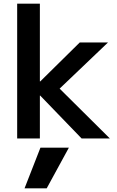

<svg xmlns="http://www.w3.org/2000/svg" viewBox="-20 -750 636 1040"><path d="M233 270H113L199 50H353ZM73 0V-730H196V-309H198L412 -520H565L303 -270L575 0H422L198 -232H196V0Z"/></svg>

Font: M PLUS 2 SemiBold
Style: Regular
Weight: 600
Designer: Coji Morishita
Foundry: UNDERFOREST DESIGN
Version: Version 1.001